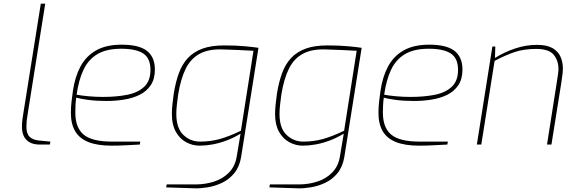

<svg xmlns="http://www.w3.org/2000/svg" viewBox="-20 -783 3087 1040"><path d="M195 0Q149 0 124 -24.5Q99 -49 99 -96Q99 -119 102 -140Q105 -161 108 -179L201 -763H225L132 -179Q131 -169 128.5 -155.5Q126 -142 124.5 -127.5Q123 -113 123 -97Q123 -58 141 -41.5Q159 -25 190 -22L253 -16L250 0Z M584 6Q508 6 459 -13.5Q410 -33 387 -72.5Q364 -112 364 -171Q364 -203 367.5 -233Q371 -263 375 -291Q386 -367 416 -423Q446 -479 500.5 -510Q555 -541 639 -541Q683 -541 716.5 -533.5Q750 -526 772.5 -510Q795 -494 807 -468Q819 -442 819 -406Q819 -355 796.5 -321.5Q774 -288 736.5 -269.5Q699 -251 652 -243.5Q605 -236 556 -236Q501 -236 457 -242Q413 -248 393 -254Q390 -234 389 -213.5Q388 -193 388 -173Q388 -91 433.5 -53.5Q479 -16 586 -16H740L737 0Q712 1 669.5 3.5Q627 6 584 6ZM538 -258Q611 -258 669 -269.5Q727 -281 761 -313Q795 -345 795 -404Q795 -468 755.5 -493.5Q716 -519 637 -519Q556 -519 507 -489.5Q458 -460 432 -404.5Q406 -349 395 -270Q422 -265 460 -261.5Q498 -258 538 -258Z M1035 237 880 232 883 216H1039Q1091 216 1138.5 201Q1186 186 1219.5 152.5Q1253 119 1262 66L1283 -59Q1245 -36 1206 -21.5Q1167 -7 1130.5 -0.5Q1094 6 1061 6Q1023 6 988.5 -12.5Q954 -31 932.5 -69Q911 -107 911 -164Q911 -190 914 -218Q917 -246 921 -275Q931 -338 949 -387Q967 -436 998 -469Q1029 -502 1076.5 -519.5Q1124 -537 1194 -537Q1258 -537 1306.5 -532.5Q1355 -528 1380 -524L1286 68Q1277 121 1249 155Q1221 189 1183 207Q1145 225 1105.5 231.5Q1066 238 1035 237ZM1064 -16Q1120 -16 1170.5 -30Q1221 -44 1285 -75L1353 -508Q1313 -510 1273 -512Q1233 -514 1192 -515Q1114 -519 1064 -493Q1014 -467 986.5 -412Q959 -357 945 -271Q941 -241 938 -215Q935 -189 935 -166Q935 -89 973 -52.5Q1011 -16 1064 -16Z M1594 237 1439 232 1442 216H1598Q1650 216 1697.5 201Q1745 186 1778.5 152.5Q1812 119 1821 66L1842 -59Q1804 -36 1765 -21.5Q1726 -7 1689.5 -0.5Q1653 6 1620 6Q1582 6 1547.5 -12.5Q1513 -31 1491.5 -69Q1470 -107 1470 -164Q1470 -190 1473 -218Q1476 -246 1480 -275Q1490 -338 1508 -387Q1526 -436 1557 -469Q1588 -502 1635.5 -519.5Q1683 -537 1753 -537Q1817 -537 1865.5 -532.5Q1914 -528 1939 -524L1845 68Q1836 121 1808 155Q1780 189 1742 207Q1704 225 1664.5 231.5Q1625 238 1594 237ZM1623 -16Q1679 -16 1729.5 -30Q1780 -44 1844 -75L1912 -508Q1872 -510 1832 -512Q1792 -514 1751 -515Q1673 -519 1623 -493Q1573 -467 1545.5 -412Q1518 -357 1504 -271Q1500 -241 1497 -215Q1494 -189 1494 -166Q1494 -89 1532 -52.5Q1570 -16 1623 -16Z M2250 6Q2174 6 2125 -13.5Q2076 -33 2053 -72.5Q2030 -112 2030 -171Q2030 -203 2033.5 -233Q2037 -263 2041 -291Q2052 -367 2082 -423Q2112 -479 2166.5 -510Q2221 -541 2305 -541Q2349 -541 2382.5 -533.5Q2416 -526 2438.5 -510Q2461 -494 2473 -468Q2485 -442 2485 -406Q2485 -355 2462.5 -321.5Q2440 -288 2402.5 -269.5Q2365 -251 2318 -243.5Q2271 -236 2222 -236Q2167 -236 2123 -242Q2079 -248 2059 -254Q2056 -234 2055 -213.5Q2054 -193 2054 -173Q2054 -91 2099.5 -53.5Q2145 -16 2252 -16H2406L2403 0Q2378 1 2335.5 3.5Q2293 6 2250 6ZM2204 -258Q2277 -258 2335 -269.5Q2393 -281 2427 -313Q2461 -345 2461 -404Q2461 -468 2421.5 -493.5Q2382 -519 2303 -519Q2222 -519 2173 -489.5Q2124 -460 2098 -404.5Q2072 -349 2061 -270Q2088 -265 2126 -261.5Q2164 -258 2204 -258Z M2563 0 2647 -531H2663L2661 -469Q2710 -500 2769 -520Q2828 -540 2889 -540Q2942 -540 2972.5 -522.5Q3003 -505 3016 -476Q3029 -447 3029 -411Q3029 -401 3027.5 -386Q3026 -371 3020 -332L2967 0H2943L2995 -331Q3001 -370 3003 -384.5Q3005 -399 3005 -409Q3005 -455 2979 -486.5Q2953 -518 2885 -518Q2819 -518 2769 -501.5Q2719 -485 2659 -453L2587 0Z"/></svg>

Font: Exo Thin Thin
Style: Italic
Weight: 250
Italic angle: -9°
Version: Version 2.000